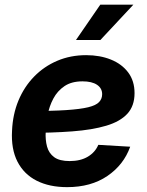

<svg xmlns="http://www.w3.org/2000/svg" viewBox="-20 -770 613 802"><path d="M260.3 11.7Q186.5 11.7 133.3 -15.1Q80.1 -42 53 -94.7Q25.9 -147.5 30.3 -224.1Q33.2 -292.5 57.1 -350.1Q81.1 -407.7 122.6 -450.2Q164.1 -492.7 219.2 -516.1Q274.4 -539.6 339.8 -539.6Q397.5 -539.6 443.1 -521.2Q488.8 -502.9 515.4 -467.5Q542 -432.1 542 -380.9Q542 -327.6 512 -294.9Q481.9 -262.2 423.8 -244.9Q365.7 -227.5 281.5 -221.2Q197.3 -214.8 88.4 -214.8L103.5 -306.2Q196.8 -306.2 256.1 -310.1Q315.4 -314 348.4 -322Q381.3 -330.1 394 -343.8Q406.7 -357.4 406.7 -376.5Q406.7 -401.4 385.3 -415.8Q363.8 -430.2 324.7 -430.2Q278.8 -430.2 249.3 -410.2Q219.7 -390.1 202.9 -358.4Q186 -326.7 179 -290Q171.9 -253.4 170.9 -220.2Q168.9 -185.5 176.5 -157.7Q184.1 -129.9 206.3 -113.5Q228.5 -97.2 271 -97.2Q316.4 -97.2 347.2 -115.7Q377.9 -134.3 390.6 -165L523.9 -157.2Q496.6 -81.1 428.2 -34.7Q359.9 11.7 260.3 11.7ZM297.4 -603 398.9 -750.5H537.1L399.4 -603Z"/></svg>

Font: Inter 24pt
Style: Bold Italic
Weight: 700
Italic angle: -9.3988°
Version: Version 4.001;git-66647c0bb